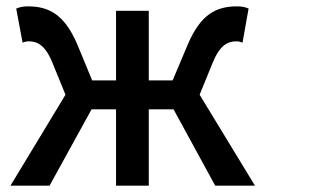

<svg xmlns="http://www.w3.org/2000/svg" viewBox="-20 -562 1040 604"><path d="M146 -362 186 -264 13 22H136L268 -218H345V22H448V-218H526L657 22H782L608 -264L648 -362C671 -420 696 -432 724 -432C732 -432 736 -430 743 -428L762 -535C752 -540 739 -542 726 -542C660 -542 612 -517 572 -425L523 -309H448V-528H345V-309H270L222 -425C182 -517 133 -542 68 -542C55 -542 42 -540 31 -535L51 -428C58 -430 62 -432 70 -432C98 -432 123 -420 146 -362Z"/></svg>

Font: コーポレート・ロゴ ver3 Medium
Style: Regular
Weight: 500
Designer: [KANA_main] LOGOTYPE.JP [Source Han Sans] Ryoko NISHIZUKA 西塚涼子 (kana, bopomofo & ideographs); Paul D. Hunt (Latin, Greek
Version: Version 12.001;FEAKit 1.0